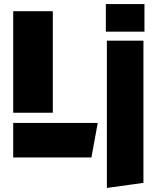

<svg xmlns="http://www.w3.org/2000/svg" viewBox="-20 -775 766 945"><path d="M240 -220H45V-720H240ZM45 -170H461L430 0H45ZM506 -575H686V125L506 150ZM501 -755H691V-619H501Z"/></svg>

Font: Protest Guerrilla
Style: Regular
Weight: 400
Designer: Octavio Pardo
Foundry: Ashler Design
Version: Version 2.005; ttfautohint (v1.8.4.7-5d5b)